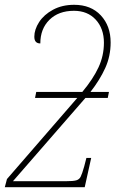

<svg xmlns="http://www.w3.org/2000/svg" viewBox="-29 -780 508 800"><path d="M0 -34 293 -372H117L122 -397H314Q359 -451 381.5 -499.5Q404 -548 404 -602Q404 -661 370 -698Q336 -735 279 -735Q215 -735 177 -697.5Q139 -660 139 -599Q114 -599 114 -627Q114 -657 134 -688Q154 -719 192 -739.5Q230 -760 280 -760Q350 -760 391 -716Q432 -672 432 -603Q432 -546 409.5 -496.5Q387 -447 348 -397H425L420 -372H327L25 -25H246Q276 -25 288.5 -28.5Q301 -32 307 -43.5Q313 -55 322 -87L331 -122H351L324 0H-9Z"/></svg>

Font: Noto Serif NarrowThin
Style: Italic
Weight: 250
Width: 4
Italic angle: -12°
Designer: Monotype Design Team
Foundry: Monotype Imaging Inc.
Version: Version 1.001